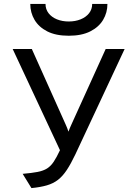

<svg xmlns="http://www.w3.org/2000/svg" viewBox="-20 -951 698 983"><path d="M141 12 96 -61Q143 -65 172.5 -70.8Q202 -76.5 221 -88.5Q240 -100.5 255 -123Q270 -145.5 287 -182L45 -700H143L316 -314Q320.5 -304.5 323.8 -295.8Q327 -287 330.5 -277Q334 -287 337.8 -295.8Q341.5 -304.5 346.5 -315.5L521 -700H618L366 -161Q343 -112.5 322 -80.8Q301 -49 276.8 -30.2Q252.5 -11.5 219.8 -2Q187 7.5 141 12ZM332 -768Q266 -768 222.2 -790.2Q178.5 -812.5 156.8 -849.5Q135 -886.5 135 -931H213Q213 -903.5 228.8 -883.2Q244.5 -863 271.5 -852Q298.5 -841 332 -841Q365.5 -841 392.8 -852Q420 -863 436 -883.2Q452 -903.5 452 -931H530Q530 -886.5 508 -849.5Q486 -812.5 442 -790.2Q398 -768 332 -768Z"/></svg>

Font: Overpass
Style: Regular
Weight: 400
Designer: Delve Withrington, Dave Bailey, Thomas Jockin
Foundry: Delve Fonts LLC
Version: Version 4.000